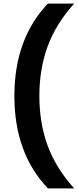

<svg xmlns="http://www.w3.org/2000/svg" viewBox="-20 -828 432 1068"><path d="M60 -294Q60 -612.5 246.5 -808H392.5Q290.5 -694.5 244.8 -569.5Q199 -444.5 199 -294Q199 -143.5 244.8 -18.5Q290.5 106.5 392.5 220H246.5Q60 24.5 60 -294Z"/></svg>

Font: Encode Sans Semi Expanded SmBd
Style: Regular
Weight: 600
Width: 6
Designer: Multiple Designers
Foundry: Impallari Type
Version: Version 2.000